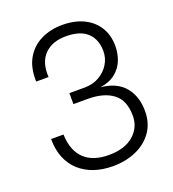

<svg xmlns="http://www.w3.org/2000/svg" viewBox="-137 -847 874 968"><g transform="rotate(-20 300.0 -363.5)"><path d="M305 15Q249.5 15 204.2 -0.5Q159 -16 126 -45.8Q93 -75.5 75 -119.5Q57 -163.5 57 -220.5H123.5Q126.5 -132.5 173.8 -88.2Q221 -44 308 -45Q391.5 -46 438 -87Q484.5 -128 484.5 -190Q484.5 -273 435.2 -310.2Q386 -347.5 301 -347.5H223V-406.5H305Q349 -406.5 383 -426Q417 -445.5 436.8 -477.5Q456.5 -509.5 456.5 -547.5Q456.5 -609 419.2 -645.2Q382 -681.5 305 -682Q231 -682.5 189 -640.5Q147 -598.5 152 -518.5H85.5Q83 -593.5 112 -643Q141 -692.5 192 -717.2Q243 -742 305.5 -742Q371 -742 419.5 -718.8Q468 -695.5 495 -652.5Q522 -609.5 522 -550Q522 -512.5 508.5 -476.5Q495 -440.5 464 -414.8Q433 -389 380.5 -380.5Q466.5 -372 508.5 -321Q550.5 -270 550.5 -191.5Q550.5 -126.5 517.8 -80.2Q485 -34 429.2 -9.5Q373.5 15 305 15Z"/></g></svg>

Font: Spline Sans Mono Light
Style: Regular
Weight: 300
Monospace: yes
Version: Version 1.004